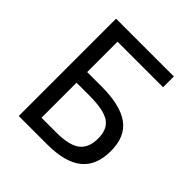

<svg xmlns="http://www.w3.org/2000/svg" viewBox="-191 -855 996 996"><g transform="rotate(45 307.5 -357.0)"><path d="M564 -209Q564 -103.5 500.5 -51.8Q437 0 306.2 0H97.2V-713.9H521V-634.8H187V-412.1H293Q429.7 -412.1 496.8 -363.8Q564 -315.4 564 -209ZM187 -77.1H296.9Q388.7 -77.1 429.9 -108.2Q471.2 -139.2 471.2 -209Q471.2 -277.3 428.2 -305.7Q385.3 -334 282.2 -334H187Z"/></g></svg>

Font: Noto Sans Southeast Asian
Style: Regular
Weight: 400
Designer: Monotype Design Team
Foundry: Monotype Imaging Inc.
Version: Version 1.06 uh; ttfautohint (v1.4.1)